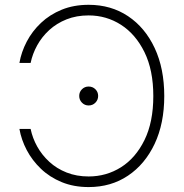

<svg xmlns="http://www.w3.org/2000/svg" viewBox="-20 -757 755 787"><path d="M343.3 9.8Q282.2 9.8 232.9 -10.5Q183.6 -30.8 147.7 -65.2Q111.8 -99.6 89.6 -141.8Q67.4 -184.1 59.6 -228.5H105.5Q113.3 -190.9 132.6 -156.2Q151.9 -121.6 182.1 -93.8Q212.4 -65.9 253.2 -49.8Q293.9 -33.7 343.3 -33.7Q416 -33.7 476.1 -71.5Q536.1 -109.4 572.3 -183.1Q608.4 -256.8 608.4 -363.3Q608.4 -469.2 572.3 -543Q536.1 -616.7 476.1 -655.3Q416 -693.8 343.3 -693.8Q293.5 -693.8 252.9 -677.7Q212.4 -661.6 182.1 -634Q151.9 -606.4 132.6 -571.5Q113.3 -536.6 105.5 -499H59.6Q67.4 -543.9 89.6 -586.4Q111.8 -628.9 147.9 -663.1Q184.1 -697.3 233.2 -717.3Q282.2 -737.3 343.3 -737.3Q435.1 -737.3 504.9 -690.7Q574.7 -644 614 -560.1Q653.3 -476.1 653.3 -363.3Q653.3 -251 613.8 -167.2Q574.2 -83.5 504.6 -36.9Q435.1 9.8 343.3 9.8ZM343.3 -324.7Q327.1 -324.7 315.9 -336.2Q304.7 -347.7 304.7 -363.8Q304.7 -379.9 315.9 -391.1Q327.1 -402.3 343.3 -402.3Q359.9 -402.3 371.1 -391.1Q382.3 -379.9 382.3 -363.8Q382.3 -347.7 371.1 -336.2Q359.9 -324.7 343.3 -324.7Z"/></svg>

Font: Inter 18pt ExtraLight
Style: Regular
Weight: 250
Designer: Rasmus Andersson
Foundry: rsms
Version: Version 4.001;git-66647c0bb